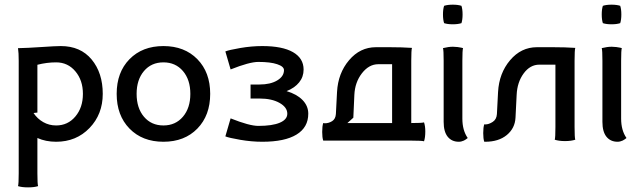

<svg xmlns="http://www.w3.org/2000/svg" viewBox="-20 -602 2739 822"><path d="M60.1 -341.8Q60.1 -376.5 57.1 -396H63.5Q95.2 -396.5 156.7 -400.6Q218.3 -404.8 240.2 -404.8Q324.7 -404.8 372.3 -347.4Q419.9 -290 419.9 -200.2Q419.9 -112.8 363.3 -54Q306.6 4.9 220.2 4.9Q175.8 4.9 140.1 -11.2V140.1Q140.1 186 143.1 194.8Q127 200.2 100.1 200.2Q73.2 200.2 57.1 194.8Q60.1 186 60.1 140.1ZM140.1 -120.1 123.5 -118.2Q140.1 -93.3 165.3 -79.1Q190.4 -64.9 220.2 -64.9Q270.5 -64.9 302.7 -103.3Q335 -141.6 335 -200.2Q335 -258.3 302.7 -296.6Q270.5 -335 220.2 -335Q180.2 -335 140.1 -324.7Z M564.9 -200.2Q564.9 -139.2 596.4 -102.1Q627.9 -64.9 679.7 -64.9Q731.4 -64.9 763.2 -102.3Q794.9 -139.6 794.9 -200.2Q794.9 -260.7 763.2 -297.9Q731.4 -335 679.7 -335Q627.9 -335 596.4 -297.9Q564.9 -260.7 564.9 -200.2ZM534.4 -51.5Q479.5 -107.9 479.5 -200.2Q479.5 -292.5 534.4 -348.6Q589.4 -404.8 679.7 -404.8Q770 -404.8 825 -348.6Q879.9 -292.5 879.9 -200.2Q879.9 -107.9 825 -51.5Q770 4.9 679.7 4.9Q589.4 4.9 534.4 -51.5Z M944.8 -18.1 967.3 -95.2Q1047.9 -63 1085.9 -63Q1146 -63 1178 -76.7Q1210 -90.3 1210 -115.2Q1210 -142.6 1176.8 -161.4Q1143.6 -180.2 1090.8 -180.2H1052.7V-240.2H1090.8Q1137.7 -240.2 1166.7 -257.6Q1195.8 -274.9 1195.8 -301.8Q1195.8 -317.4 1166.7 -327.1Q1137.7 -336.9 1085.9 -336.9Q1047.9 -336.9 967.3 -304.7L944.8 -381.8Q960.4 -388.2 1008.8 -396.5Q1057.1 -404.8 1103 -404.8Q1189 -404.8 1234.4 -378.7Q1279.8 -352.5 1279.8 -304.2Q1279.8 -272.9 1260.7 -249.3Q1241.7 -225.6 1207 -211.9Q1251 -198.7 1275.4 -173.6Q1299.8 -148.4 1299.8 -115.2Q1299.8 -56.6 1249.5 -25.9Q1199.2 4.9 1103 4.9Q1057.1 4.9 1008.8 -3.4Q960.4 -11.7 944.8 -18.1Z M1359.4 -37.1Q1359.4 -62 1363.8 -75.2Q1366.7 -74.2 1371.1 -74.2Q1387.2 -74.2 1401.9 -83.3Q1416.5 -92.3 1418 -113.8L1422.9 -208Q1427.2 -288.6 1474.4 -344.2Q1521.5 -399.9 1589.4 -399.9H1648.4Q1701.2 -399.9 1743.7 -397Q1740.7 -388.2 1740.7 -341.8V-75.2Q1786.6 -75.2 1795.4 -78.1Q1800.8 -62 1800.8 -39.1Q1800.8 -13.2 1795.4 2.9Q1786.6 0 1740.7 0H1370.6H1368.7H1363.8Q1359.4 -13.2 1359.4 -37.1ZM1492.7 -98.1 1467.3 -75.2H1658.7V-327.1H1599.6Q1559.6 -327.1 1529.5 -288.3Q1499.5 -249.5 1497.1 -195.8Z M1881.3 -502.9Q1876.5 -517.6 1876.5 -540Q1876.5 -562.5 1881.3 -577.1Q1896 -582 1918.5 -582Q1940.9 -582 1955.6 -577.1Q1960.4 -562.5 1960.4 -540Q1960.4 -517.6 1955.6 -502.9Q1940.9 -498 1918.5 -498Q1896 -498 1881.3 -502.9ZM1962.4 -396Q1959.5 -387.2 1959.5 -341.8V-94.2Q1959.5 -43.9 1982.4 -11.2L1979.5 -8.8Q1976.6 -6.8 1973.6 -4.6Q1970.7 -2.4 1966.1 -0.2Q1961.4 2 1955.8 3.4Q1950.2 4.9 1944.3 4.9Q1914.1 4.9 1896.7 -16.6Q1879.4 -38.1 1879.4 -80.1V-341.8Q1879.4 -387.2 1876.5 -396Q1899.9 -401.9 1919.4 -401.9Q1928.7 -401.9 1939 -400.6Q1949.2 -399.4 1955.1 -397.9Q1960.9 -396.5 1962.4 -396Z M2048.8 -32.2Q2048.8 -56.6 2053.2 -69.8Q2054.2 -69.3 2057.6 -69.3Q2072.8 -69.3 2089.4 -80.1Q2106 -90.8 2107.4 -113.8L2112.3 -208Q2116.7 -288.6 2163.8 -344.2Q2210.9 -399.9 2278.8 -399.9H2348.1Q2400.4 -399.9 2442.9 -397Q2439.9 -388.2 2439.9 -341.8V-58.1Q2439.9 -12.7 2442.9 -3.9Q2425.3 2 2398.9 2Q2372.6 2 2355 -3.9Q2357.9 -12.7 2357.9 -58.1V-325.2H2289.1Q2249.5 -325.2 2221.9 -287.6Q2194.3 -250 2191.9 -195.8L2187 -98.1Q2184.6 -52.7 2149.7 -23.9Q2114.7 4.9 2057.1 4.9H2053.2Q2048.8 -8.3 2048.8 -32.2Z M2561 -502.9Q2556.2 -517.6 2556.2 -540Q2556.2 -562.5 2561 -577.1Q2575.7 -582 2598.1 -582Q2620.6 -582 2635.3 -577.1Q2640.1 -562.5 2640.1 -540Q2640.1 -517.6 2635.3 -502.9Q2620.6 -498 2598.1 -498Q2575.7 -498 2561 -502.9ZM2642.1 -396Q2639.2 -387.2 2639.2 -341.8V-94.2Q2639.2 -43.9 2662.1 -11.2L2659.2 -8.8Q2656.2 -6.8 2653.3 -4.6Q2650.4 -2.4 2645.8 -0.2Q2641.1 2 2635.5 3.4Q2629.9 4.9 2624 4.9Q2593.8 4.9 2576.4 -16.6Q2559.1 -38.1 2559.1 -80.1V-341.8Q2559.1 -387.2 2556.2 -396Q2579.6 -401.9 2599.1 -401.9Q2608.4 -401.9 2618.7 -400.6Q2628.9 -399.4 2634.8 -397.9Q2640.6 -396.5 2642.1 -396Z"/></svg>

Font: Nikodecs
Style: Medium
Weight: 500
Version: Version 0.29